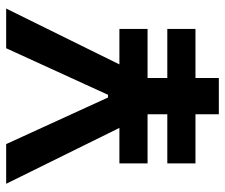

<svg xmlns="http://www.w3.org/2000/svg" viewBox="-74 -660 733 626"><g transform="rotate(-90 293.0 -346.5)"><path d="M73.7 -232.4V-324.2H189.5L7.3 -693.4H136.7L288.6 -361.3H297.4L449.2 -693.4H578.6L396.5 -324.2H512.2V-232.4H352.1V-168H512.2V-76.2H352.1V0H233.9V-76.2H73.7V-168H233.9V-232.4Z"/></g></svg>

Font: CaskaydiaCove NFP SemiBold
Style: Regular
Weight: 600
Designer: Aaron Bell
Foundry: Saja Typeworks
Version: Version 2111.001; VTT 6.35;Nerd Fonts 3.1.1